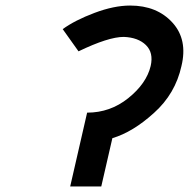

<svg xmlns="http://www.w3.org/2000/svg" viewBox="-20 -653 681 692"><path d="M206 -548Q250 -580 320.5 -606.5Q391 -633 449 -633Q546 -633 602 -571Q657 -510 634 -415Q612 -315 535 -246Q459 -177 385 -155L345 19H233L294 -247Q377 -247 442 -299Q508 -352 523 -415Q534 -463 506 -490.5Q478 -518 426 -520Q371 -520 263 -468Z"/></svg>

Font: Miedinger
Style: Bold-Italic
Weight: 700
Italic angle: -13°
Version: Version 001.000